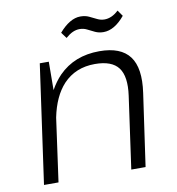

<svg xmlns="http://www.w3.org/2000/svg" viewBox="-80 -788 792 860"><g transform="rotate(-10 315.5 -357.5)"><path d="M494 -328Q506 -414 476 -454Q446 -494 369 -494Q281 -494 225 -435Q176 -382 157 -288L117 0H51L127 -540H168L167 -411Q187 -447 213 -474Q285 -547 399 -547Q496 -547 536 -493.5Q576 -440 560 -329L513 0H448ZM245 -658Q269 -686 293.5 -700.5Q318 -715 342 -715Q364 -715 381 -707L414 -691Q430 -683 447 -683Q463 -683 479 -690Q495 -697 511 -712L530 -685Q507 -657 482.5 -642.5Q458 -628 433 -628Q412 -628 395 -636Q378 -644 362.5 -652Q347 -660 329 -660Q313 -660 297.5 -653Q282 -646 265 -631Z"/></g></svg>

Font: Pathway Extreme 8pt Thin 12pt ExtraLight
Style: Italic
Weight: 250
Italic angle: -8°
Version: Version 1.001;gftools[0.9.26]